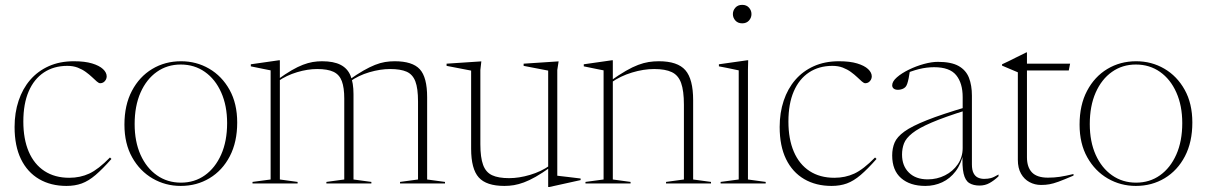

<svg xmlns="http://www.w3.org/2000/svg" viewBox="-20 -755 4966 790"><path d="M284 -503Q329 -503 358.8 -494Q388.5 -485 403.8 -470.8Q419 -456.5 419 -440.5Q419 -433.5 415.5 -427Q412 -420.5 406 -416.5Q400 -412.5 392.5 -412.5Q386.5 -412.5 378.2 -419.8Q370 -427 359 -437.5Q348 -448 333.2 -458.8Q318.5 -469.5 299.8 -476.8Q281 -484 257 -484Q201.5 -484 160.8 -457Q120 -430 98 -379Q76 -328 76 -255Q76 -183 98.2 -131Q120.5 -79 163 -51.2Q205.5 -23.5 265 -23.5Q310 -23.5 347.2 -40.8Q384.5 -58 432.5 -107L438.5 -101Q402 -59.5 373.2 -35Q344.5 -10.5 316.5 -0.2Q288.5 10 253.5 10Q189 10 140.8 -18.2Q92.5 -46.5 66.2 -100.5Q40 -154.5 40 -232.5Q40 -291 56.5 -340.5Q73 -390 104.2 -426.2Q135.5 -462.5 180.8 -482.8Q226 -503 284 -503Z M724.5 -3.5Q780.5 -3.5 823 -33.8Q865.5 -64 890 -119Q914.5 -174 914.5 -248.5Q914.5 -320 890.2 -374.5Q866 -429 823 -459.2Q780 -489.5 723.5 -489.5Q668 -489.5 625.2 -459.2Q582.5 -429 558.2 -374Q534 -319 534 -244.5Q534 -172.5 558.2 -118.2Q582.5 -64 625.5 -33.8Q668.5 -3.5 724.5 -3.5ZM723.5 10Q661 10 608.2 -20.5Q555.5 -51 523.8 -107.5Q492 -164 492 -242Q492 -323 522.8 -381.2Q553.5 -439.5 606.2 -471.2Q659 -503 725 -503Q788 -503 840.5 -472.5Q893 -442 924.5 -385.5Q956 -329 956 -251Q956 -170.5 925.5 -112Q895 -53.5 842.2 -21.8Q789.5 10 723.5 10Z M1131.5 -429.5V-16.5L1204.5 -6.5V0H1019V-6.5L1093.5 -16.5V-465.5Q1085.5 -467 1065.8 -471Q1046 -475 1012 -482V-490.5L1127.5 -507H1131.5ZM1434.5 -367.5V-16.5L1508 -6.5V0H1323V-6.5L1396.5 -16.5V-349.5Q1396.5 -394.5 1386.5 -421.2Q1376.5 -448 1352.2 -459.5Q1328 -471 1285 -471Q1246 -471 1202.5 -458Q1159 -445 1124.5 -421L1122 -427.5Q1154.5 -451 1180 -465.8Q1205.5 -480.5 1226.5 -488.5Q1247.5 -496.5 1266.5 -499.8Q1285.5 -503 1305 -503Q1353 -503 1381.5 -488.2Q1410 -473.5 1422.2 -443.8Q1434.5 -414 1434.5 -367.5ZM1737.5 -355V-16.5L1811 -6.5V0H1626V-6.5L1700 -16.5V-337.5Q1700 -391.5 1689 -420.2Q1678 -449 1653 -460Q1628 -471 1585 -471Q1545 -471 1499.8 -457.8Q1454.5 -444.5 1420 -419.5L1415 -425.5Q1449 -449.5 1475.2 -464.5Q1501.5 -479.5 1523 -488Q1544.5 -496.5 1564.2 -499.8Q1584 -503 1604 -503Q1677 -503 1707.2 -470.2Q1737.5 -437.5 1737.5 -355Z M1956.5 -161.5Q1956.5 -107 1967.8 -76.5Q1979 -46 2004.8 -34Q2030.5 -22 2075 -22Q2115.5 -22 2161 -35.5Q2206.5 -49 2242 -74L2244 -66.5Q2210.5 -42.5 2184 -27.5Q2157.5 -12.5 2135.8 -4.5Q2114 3.5 2094.8 6.8Q2075.5 10 2055.5 10Q1981 10 1949.8 -25Q1918.5 -60 1918.5 -143V-464.5L1817.5 -484V-493L1960.5 -502.5L1956.5 -467ZM2235.5 14.5V-65V-464.5L2134.5 -484V-493L2278.5 -502.5L2273 -467V-32Q2277.5 -31.5 2289.8 -30Q2302 -28.5 2317.5 -26.8Q2333 -25 2347 -23.2Q2361 -21.5 2369 -20.5V-14L2240 14.5Z M2501.5 -423.5V-16.5L2574.5 -6.5V0H2389V-6.5L2463.5 -16.5V-465.5Q2455.5 -467 2435.8 -471Q2416 -475 2382 -482V-490.5L2497.5 -507H2501.5ZM2720.5 -6.5 2794 -16.5V-324Q2794 -381.5 2782.5 -413.5Q2771 -445.5 2744.2 -458.2Q2717.5 -471 2671.5 -471Q2628 -471 2580.2 -456.5Q2532.5 -442 2495 -415.5L2492 -422.5Q2527.5 -447.5 2555.2 -463.5Q2583 -479.5 2605.8 -488Q2628.5 -496.5 2649 -499.8Q2669.5 -503 2691 -503Q2768 -503 2800 -466.2Q2832 -429.5 2832 -342.5V-16.5L2905.5 -6.5V0H2720.5Z M3034 -659Q3016 -659 3005.8 -670.5Q2995.5 -682 2995.5 -697Q2995.5 -712 3005.8 -723.5Q3016 -735 3034 -735Q3051.5 -735 3061.8 -723.5Q3072 -712 3072 -697Q3072 -682 3061.8 -670.5Q3051.5 -659 3034 -659ZM3058.5 -507 3057.5 -469V-16.5L3130.5 -6.5V0H2945V-6.5L3019.5 -16.5V-465.5Q3014 -466.5 3000.5 -469.5Q2987 -472.5 2970.2 -475.8Q2953.5 -479 2938 -482V-490.5L3054.5 -507Z M3432 -503Q3477 -503 3506.8 -494Q3536.5 -485 3551.8 -470.8Q3567 -456.5 3567 -440.5Q3567 -433.5 3563.5 -427Q3560 -420.5 3554 -416.5Q3548 -412.5 3540.5 -412.5Q3534.5 -412.5 3526.2 -419.8Q3518 -427 3507 -437.5Q3496 -448 3481.2 -458.8Q3466.5 -469.5 3447.8 -476.8Q3429 -484 3405 -484Q3349.5 -484 3308.8 -457Q3268 -430 3246 -379Q3224 -328 3224 -255Q3224 -183 3246.2 -131Q3268.5 -79 3311 -51.2Q3353.5 -23.5 3413 -23.5Q3458 -23.5 3495.2 -40.8Q3532.5 -58 3580.5 -107L3586.5 -101Q3550 -59.5 3521.2 -35Q3492.5 -10.5 3464.5 -0.2Q3436.5 10 3401.5 10Q3337 10 3288.8 -18.2Q3240.5 -46.5 3214.2 -100.5Q3188 -154.5 3188 -232.5Q3188 -291 3204.5 -340.5Q3221 -390 3252.2 -426.2Q3283.5 -462.5 3328.8 -482.8Q3374 -503 3432 -503Z M3959 -315.5V-302.5Q3867.5 -274 3813.8 -251Q3760 -228 3733.8 -207Q3707.5 -186 3699.5 -164.8Q3691.5 -143.5 3691.5 -119Q3691.5 -72.5 3719.8 -44.8Q3748 -17 3797 -17Q3835.5 -17 3868.2 -33.5Q3901 -50 3921 -79.2Q3941 -108.5 3941 -146V-355.5Q3941 -413 3914.2 -445.8Q3887.5 -478.5 3823.5 -478.5Q3793 -478.5 3761.5 -470.8Q3730 -463 3692.5 -446.5L3724 -464Q3721.5 -447 3718.8 -433.2Q3716 -419.5 3712.8 -410.2Q3709.5 -401 3705.5 -397Q3700.5 -391.5 3692 -388.5Q3683.5 -385.5 3675 -385.5Q3663.5 -385.5 3657.2 -390.5Q3651 -395.5 3651 -404Q3651 -420 3670.5 -437Q3690 -454 3719.8 -468.5Q3749.5 -483 3781.5 -491.8Q3813.5 -500.5 3839 -500.5Q3894 -500.5 3924.2 -483.5Q3954.5 -466.5 3966.8 -435.2Q3979 -404 3979 -361.5V-79Q3979 -55.5 3985.8 -42.5Q3992.5 -29.5 4004 -24.2Q4015.5 -19 4029 -19Q4045 -19 4057 -22.2Q4069 -25.5 4088.5 -37V-29.5Q4070 -12 4051.5 -1.8Q4033 8.5 4010.5 8.5Q3985 8.5 3968.2 -1.8Q3951.5 -12 3944.8 -41Q3938 -70 3941 -125.5L3945 -127.5Q3935 -80.5 3912 -50.2Q3889 -20 3856.8 -5Q3824.5 10 3787.5 10Q3724.5 10 3687.8 -22Q3651 -54 3651 -115.5Q3651 -144.5 3660.8 -168Q3670.5 -191.5 3701.2 -213.8Q3732 -236 3793.8 -260.5Q3855.5 -285 3959 -315.5Z M4205.5 -108Q4205.5 -67 4226.2 -45.5Q4247 -24 4292 -24Q4317.5 -24 4340.8 -27.5Q4364 -31 4397 -39V-32.5Q4357.5 -15.5 4335.5 -7.5Q4313.5 0.5 4298 3.2Q4282.5 6 4263.5 6Q4237.5 6 4215.8 -5.8Q4194 -17.5 4181 -40.5Q4168 -63.5 4168 -97.5V-457.5L4103 -485V-490.5Q4119.5 -498 4129.2 -502.8Q4139 -507.5 4145.8 -511Q4152.5 -514.5 4159.2 -517.8Q4166 -521 4176 -526Q4186 -531 4203 -539.5H4205.5V-475ZM4191.5 -465V-493H4383L4377.5 -465Z M4654.5 -3.5Q4710.5 -3.5 4753 -33.8Q4795.5 -64 4820 -119Q4844.5 -174 4844.5 -248.5Q4844.5 -320 4820.2 -374.5Q4796 -429 4753 -459.2Q4710 -489.5 4653.5 -489.5Q4598 -489.5 4555.2 -459.2Q4512.5 -429 4488.2 -374Q4464 -319 4464 -244.5Q4464 -172.5 4488.2 -118.2Q4512.5 -64 4555.5 -33.8Q4598.5 -3.5 4654.5 -3.5ZM4653.5 10Q4591 10 4538.2 -20.5Q4485.5 -51 4453.8 -107.5Q4422 -164 4422 -242Q4422 -323 4452.8 -381.2Q4483.5 -439.5 4536.2 -471.2Q4589 -503 4655 -503Q4718 -503 4770.5 -472.5Q4823 -442 4854.5 -385.5Q4886 -329 4886 -251Q4886 -170.5 4855.5 -112Q4825 -53.5 4772.2 -21.8Q4719.5 10 4653.5 10Z"/></svg>

Font: Newsreader 60pt ExtraLight
Style: Regular
Weight: 250
Designer: Hugues Gentile
Foundry: Production Type
Version: Version 1.003